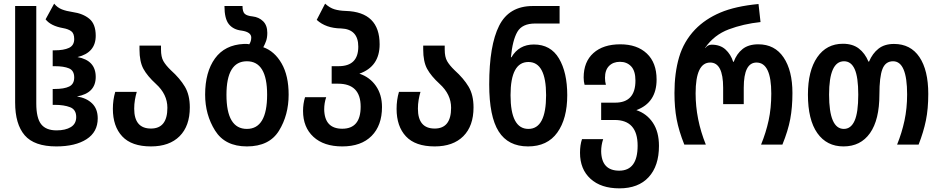

<svg xmlns="http://www.w3.org/2000/svg" viewBox="-20 -793 5156 1053"><path d="M289 10Q393 10 454.5 -29.5Q516 -69 516 -144Q516 -196 485 -226Q454 -256 402 -264Q505 -282 505 -371Q505 -462 405 -480Q505 -504 505 -597Q505 -661 470 -690Q435 -719 378 -727Q344 -732 319.5 -741.5Q295 -751 277 -773L230 -687Q258 -651 325 -639Q354 -634 370.5 -622Q387 -610 387 -579Q387 -544 358.5 -530.5Q330 -517 279 -517H269V-430H280Q330 -430 358.5 -418Q387 -406 387 -368Q387 -332 359.5 -318.5Q332 -305 279 -305H269V-218H280Q331 -218 364.5 -205Q398 -192 398 -151Q398 -114 368.5 -96Q339 -78 290 -78Q232 -78 205.5 -112Q179 -146 179 -226V-760H63V-231Q63 -112 115.5 -51Q168 10 289 10Z M808 10Q909 10 965 -46Q1021 -102 1021 -204Q1021 -272 994 -317.5Q967 -363 917 -408Q889 -435 876 -458Q863 -481 863 -521V-543H745V-522Q745 -455 766.5 -415.5Q788 -376 835 -333Q898 -276 898 -202Q898 -88 808 -88Q716 -88 716 -197Q716 -222 720 -245.5Q724 -269 730 -289H612Q599 -245 599 -196Q599 -100 650.5 -45Q702 10 808 10Z M1334 10Q1457 10 1510 -76Q1563 -162 1563 -274Q1563 -378 1524.5 -445Q1486 -512 1424 -534Q1433 -550 1439.5 -568.5Q1446 -587 1446 -613Q1446 -654 1423 -676.5Q1400 -699 1365 -703Q1335 -706 1322.5 -717Q1310 -728 1310 -760H1211Q1211 -690 1235.5 -660Q1260 -630 1306 -625Q1358 -617 1358 -587Q1358 -567 1347 -550Q1340 -552 1332 -552Q1324 -552 1317 -552Q1213 -547 1159 -472.5Q1105 -398 1105 -274Q1105 -164 1159.5 -77Q1214 10 1334 10ZM1334 -86Q1222 -86 1222 -273Q1222 -457 1334 -457Q1445 -457 1445 -274Q1445 -86 1334 -86Z M1857 10Q1961 10 2018 -47.5Q2075 -105 2075 -206Q2075 -274 2041.5 -322Q2008 -370 1951 -389Q2062 -428 2062 -550Q2062 -727 1877 -733Q1841 -734 1814.5 -742Q1788 -750 1763 -773L1717 -684Q1767 -638 1851 -637Q1945 -633 1945 -537Q1945 -430 1837 -430H1799V-334H1834Q1958 -334 1958 -208Q1958 -87 1857 -87Q1760 -87 1758 -193Q1758 -228 1769 -260H1653Q1642 -224 1642 -185Q1642 -95 1699 -42.5Q1756 10 1857 10Z M2364 10Q2465 10 2521 -46Q2577 -102 2577 -204Q2577 -272 2550 -317.5Q2523 -363 2473 -408Q2445 -435 2432 -458Q2419 -481 2419 -521V-543H2301V-522Q2301 -455 2322.5 -415.5Q2344 -376 2391 -333Q2454 -276 2454 -202Q2454 -88 2364 -88Q2272 -88 2272 -197Q2272 -222 2276 -245.5Q2280 -269 2286 -289H2168Q2155 -245 2155 -196Q2155 -100 2206.5 -45Q2258 10 2364 10Z M2876 10Q2982 10 3036.5 -66Q3091 -142 3091 -271Q3091 -396 3045.5 -472.5Q3000 -549 2908 -549Q2826 -549 2785 -479H2782Q2791 -573 2817.5 -618.5Q2844 -664 2915 -664H3049V-760H2902Q2772 -760 2717.5 -652Q2663 -544 2663 -330Q2663 -154 2715 -72Q2767 10 2876 10ZM2878 -86Q2780 -86 2780 -271Q2780 -453 2878 -453Q2975 -453 2975 -271Q2975 -86 2878 -86Z M3377 240Q3481 240 3537.5 178.5Q3594 117 3594 7Q3594 -70 3560.5 -120Q3527 -170 3470 -189Q3581 -230 3581 -357Q3581 -449 3527.5 -499.5Q3474 -550 3382 -550Q3288 -550 3234.5 -502Q3181 -454 3181 -368Q3181 -346 3186 -328H3303Q3298 -345 3298 -366Q3298 -409 3320.5 -431.5Q3343 -454 3380 -454Q3418 -454 3441.5 -429Q3465 -404 3465 -351Q3465 -230 3354 -230H3277V-135H3351Q3477 -135 3477 6Q3477 143 3376 143Q3279 143 3277 37Q3277 3 3288 -30H3172Q3161 2 3161 45Q3161 135 3218.5 187.5Q3276 240 3377 240Z M3733 0H3851Q3795 -139 3795 -281Q3795 -450 3875 -450Q3946 -450 3946 -312V-222H4059V-312Q4059 -450 4129 -450Q4210 -450 4210 -280Q4210 -200 4195.5 -133Q4181 -66 4154 0H4271Q4302 -76 4314 -140Q4326 -204 4326 -283Q4326 -406 4277.5 -478Q4229 -550 4139 -550Q4085 -550 4052.5 -524Q4020 -498 4004 -454H4001Q3988 -495 3959 -521.5Q3930 -548 3883 -548Q3861 -548 3848 -529V-532Q3897 -602 3977 -632Q4057 -662 4151 -672L4140 -771Q4013 -759 3930.5 -724Q3848 -689 3792 -631Q3730 -566 3704.5 -479.5Q3679 -393 3679 -283Q3679 -203 3691 -139Q3703 -75 3733 0Z M4606 10Q4700 10 4751.5 -63Q4803 -136 4803 -275Q4803 -371 4819.5 -414Q4836 -457 4878 -457Q4955 -457 4955 -275Q4955 -199 4940.5 -131.5Q4926 -64 4900 0H5018Q5045 -69 5058 -132.5Q5071 -196 5071 -278Q5071 -408 5022.5 -480Q4974 -552 4883 -552Q4831 -552 4798 -526Q4765 -500 4746 -455H4743Q4724 -501 4690 -527Q4656 -553 4603 -553Q4513 -553 4462 -479Q4411 -405 4411 -274Q4411 -136 4462.5 -63Q4514 10 4606 10ZM4608 -86Q4527 -86 4527 -274Q4527 -457 4609 -457Q4648 -457 4667.5 -413.5Q4687 -370 4687 -274Q4687 -176 4667 -131Q4647 -86 4608 -86Z"/></svg>

Font: Noto Sans Georgian Condensed Semi
Style: Regular
Weight: 600
Width: 3
Designer: Monotype Design Team
Foundry: Monotype Imaging Inc.
Version: Version 1.901